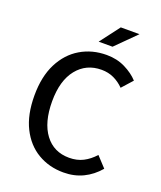

<svg xmlns="http://www.w3.org/2000/svg" viewBox="-153 -930 875 1041"><g transform="rotate(20 284.5 -410.0)"><path d="M337.4 12.2Q254.9 12.2 189.2 -26.6Q123.5 -65.4 85.7 -140.9Q47.9 -216.3 47.9 -326.7Q47.9 -436 86.4 -512Q125 -587.9 191.7 -627.4Q258.3 -667 342.3 -667Q401.4 -667 449.2 -643.3Q497.1 -619.6 527.3 -586.4L472.7 -525.4Q446.8 -551.8 414.6 -566.9Q382.3 -582 343.3 -582Q255.4 -582 202.1 -515.9Q148.9 -449.7 148.9 -330.1Q148.9 -208.5 199.7 -140.9Q250.5 -73.2 339.4 -73.2Q384.8 -73.2 419.7 -91.1Q454.6 -108.9 484.4 -142.1L539.6 -82.5Q500.5 -36.6 450 -12.2Q399.4 12.2 337.4 12.2ZM275.4 -719.7 361.8 -833.5H469.7L355.5 -719.7Z"/></g></svg>

Font: Varta Light SemiBold
Style: Regular
Weight: 600
Version: Version 1.004